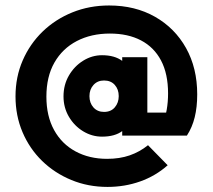

<svg xmlns="http://www.w3.org/2000/svg" viewBox="-20 -588 796 718"><path d="M361.5 -77Q324 -77 291 -97Q258 -117 237.8 -151.2Q217.5 -185.5 217.5 -227.5Q217.5 -271 237.8 -305.8Q258 -340.5 291 -361Q324 -381.5 361.5 -381.5Q409 -381.5 437.5 -360Q466 -338.5 466 -288V-169Q466 -120 438 -98.5Q410 -77 361.5 -77ZM369 -169.5Q395 -169.5 409.5 -186.8Q424 -204 424 -228.5Q424 -254 409.2 -270.5Q394.5 -287 369 -287Q344.5 -287 329.5 -270.2Q314.5 -253.5 314.5 -228.5Q314.5 -203 329.5 -186.2Q344.5 -169.5 369 -169.5ZM437 -81V-160.5L449 -232L437 -302.5V-374H531V-81ZM533.5 -45 607 30Q562 70 504.2 90.5Q446.5 111 382 111Q309.5 111 247 85.2Q184.5 59.5 137.5 13.8Q90.5 -32 64.2 -93.8Q38 -155.5 38 -227.5Q38 -300 64.8 -361.8Q91.5 -423.5 139.2 -469.8Q187 -516 250.8 -541.8Q314.5 -567.5 388 -567.5Q485.5 -567.5 559.8 -525.2Q634 -483 675.8 -408.2Q717.5 -333.5 717.5 -235Q717.5 -187.5 708.2 -149.8Q699 -112 679 -81L563 -82.5Q578.5 -101.5 588.5 -125.5Q598.5 -149.5 603.5 -178Q608.5 -206.5 608.5 -238.5Q608.5 -312 582.2 -361.8Q556 -411.5 507.2 -437Q458.5 -462.5 391 -462.5Q321 -462.5 267.2 -434.5Q213.5 -406.5 183.5 -354Q153.5 -301.5 153.5 -226.5Q153.5 -154 182.2 -101.8Q211 -49.5 262.5 -21.8Q314 6 380.5 6Q427.5 6 465 -7Q502.5 -20 533.5 -45ZM484.5 -167H679V-81H484.5Z"/></svg>

Font: Marine Company Thin
Style: Regular
Weight: 100
Designer: Rodrigo Fuenzalida
Foundry: fragTYPE
Version: Version 1.000